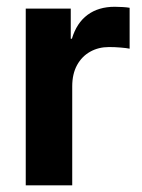

<svg xmlns="http://www.w3.org/2000/svg" viewBox="-20 -555 424 575"><path d="M57.1 0V-529.3H191.9V-439H195.3Q209.5 -486.3 242.2 -510.5Q274.9 -534.7 323.7 -534.7Q335.9 -534.7 347.7 -533.9Q359.4 -533.2 368.2 -531.7V-409.2Q359.4 -411.1 341.6 -412.6Q323.7 -414.1 306.6 -414.1Q274.9 -414.1 250 -400.1Q225.1 -386.2 210.7 -359.9Q196.3 -333.5 196.3 -296.4V0Z"/></svg>

Font: Inter Cardless Tabular Bold
Style: Bold
Weight: 700
Designer: Rasmus Andersson
Foundry: rsms
Version: Version 4.000;git-4fc901f